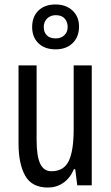

<svg xmlns="http://www.w3.org/2000/svg" viewBox="-20 -830 496 860"><path d="M391 -537V0H326L317 -72H311Q294 -32 263.5 -11Q233 10 195 10Q122 10 92.5 -43.5Q63 -97 63 -187V-537H144V-202Q144 -131 160 -97Q176 -63 210 -63Q266 -63 288 -109Q310 -155 310 -251V-537ZM229 -609Q180 -609 152 -636.5Q124 -664 124 -709Q124 -755 152 -782.5Q180 -810 229 -810Q275 -810 304.5 -783Q334 -756 334 -711Q334 -665 305.5 -637Q277 -609 229 -609ZM230 -658Q253 -658 268 -672Q283 -686 283 -709Q283 -732 269.5 -747Q256 -762 230 -762Q206 -762 191 -747Q176 -732 176 -709Q176 -686 189.5 -672Q203 -658 230 -658Z"/></svg>

Font: Noto Sans Khmer ExtraCondensed
Style: Regular
Weight: 400
Width: 2
Designer: Danh Hong and the Monotype Design Team
Foundry: Monotype Imaging Inc.
Version: Version 2.004; ttfautohint (v1.8.4.7-5d5b)